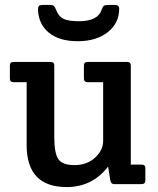

<svg xmlns="http://www.w3.org/2000/svg" viewBox="-20 -746 639 778"><path d="M510 -79H554Q569 -79 569 -64V-15Q569 0 554 0H442Q430 0 427 -15L418 -71Q354 12 250 12Q88 12 88 -158V-413H35Q20 -413 20 -428V-480Q20 -495 35 -495H185Q200 -495 200 -480V-188Q200 -128 215.5 -102.5Q231 -77 281.5 -77Q332 -77 365 -107Q398 -137 398 -175V-413H335Q320 -413 320 -428V-480Q320 -495 335 -495H495Q510 -495 510 -480ZM300 -660Q377 -660 392 -707Q396 -719 401 -722.5Q406 -726 418 -726H445Q463 -726 463 -711Q463 -652 416.5 -615.5Q370 -579 295 -579Q220 -579 178 -613.5Q136 -648 134 -707Q134 -718 138 -722Q142 -726 153 -726H181Q193 -726 197.5 -722.5Q202 -719 207 -707Q217 -680 236.5 -670Q256 -660 300 -660Z"/></svg>

Font: Crete Round
Style: Regular
Weight: 400
Designer: Veronika Burian
Foundry: TypeTogether
Version: Version 1.001